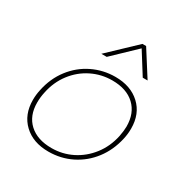

<svg xmlns="http://www.w3.org/2000/svg" viewBox="-168 -847 957 996"><g transform="rotate(30 311.0 -349.0)"><path d="M401 -713H423L519 -562H490L409 -691L274 -562H242ZM54 -178Q54 -209 61 -240Q77 -317 121.5 -375Q166 -433 230 -464Q294 -495 366 -495Q458 -495 514 -443Q570 -391 570 -303Q570 -271 563 -240Q546 -163 502 -105.5Q458 -48 394.5 -16.5Q331 15 257 15Q165 15 109.5 -37.5Q54 -90 54 -178ZM537 -240Q544 -277 544 -300Q544 -380 495.5 -425.5Q447 -471 361 -471Q296 -471 238.5 -442.5Q181 -414 141 -361.5Q101 -309 87 -240Q80 -209 80 -177Q80 -98 128.5 -53.5Q177 -9 262 -9Q327 -9 384 -37.5Q441 -66 481.5 -118Q522 -170 537 -240Z"/></g></svg>

Font: Prompt Thin
Style: Italic
Weight: 250
Italic angle: -12°
Designer: Katatrad Team
Foundry: CadsonDemak
Version: Version 1.001